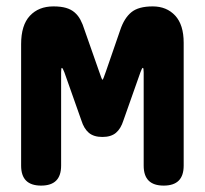

<svg xmlns="http://www.w3.org/2000/svg" viewBox="-20 -570 640 600"><path d="M554 -52.5Q554 -21.1 538.5 -5.6Q522.9 10 491.5 10Q460.1 10 444.5 -5.6Q429 -21.1 429 -52.5V-344Q429 -358.2 426.3 -358Q423.7 -357.9 418.8 -344L365.7 -193.7Q357.7 -168 342.4 -155Q327 -142 300 -142Q273 -142 257.6 -155Q242.3 -168 234.3 -193.7L181.2 -344Q176 -357.5 173.5 -357.8Q171 -358.2 171 -344V-52.5Q171 -21.1 155.5 -5.6Q139.9 10 108.5 10Q77.1 10 61.5 -5.6Q46 -21.1 46 -52.5V-432.1Q46 -491.2 73.3 -520.6Q100.7 -550 146.9 -550Q170.2 -550 186 -545.4Q201.8 -540.9 212.9 -531.4Q223.9 -522 231.3 -508.3Q238.6 -494.7 244.3 -476.1L289.7 -346.7Q298.4 -320.3 300.4 -320.7Q302.3 -321 311 -346.7L355.7 -476.1Q368.1 -513.3 390.3 -531.6Q412.5 -550 457.3 -550Q500.7 -550 527.4 -521.3Q554 -492.6 554 -436.3Z"/></svg>

Font: Maple Mono
Style: Regular
Weight: 400
Monospace: yes
Designer: subframe7536
Version: Version 7.300